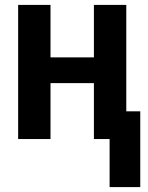

<svg xmlns="http://www.w3.org/2000/svg" viewBox="-20 -567 603 783"><path d="M427 196V0H363V-228H186V0H54V-547H186V-333H363V-547H495V-113H552V196Z"/></svg>

Font: Noto Sans Mono SemiCondensed
Style: Bold
Weight: 700
Width: 4
Designer: Monotype Design Team
Foundry: Monotype Imaging Inc.
Version: Version 2.014